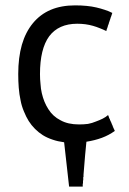

<svg xmlns="http://www.w3.org/2000/svg" viewBox="-20 -520 480 715"><path d="M382.8 -91.8Q374 -84 362.3 -78.1Q350.6 -72.3 336.9 -67.4Q323.2 -61.5 307.6 -58.6Q292 -56.6 274.4 -56.6Q253.9 -56.6 236.3 -60.5Q218.8 -64.5 205.1 -72.3Q191.4 -79.1 179.7 -89.8Q168.9 -99.6 160.2 -113.3Q151.4 -127 145.5 -141.6Q139.6 -156.2 135.7 -172.9Q131.8 -189.5 130.9 -207Q128.9 -224.6 128.9 -244.1Q128.9 -337.9 163.1 -384.8Q198.2 -431.6 267.6 -431.6Q283.2 -431.6 297.9 -429.7Q312.5 -427.7 326.2 -423.8Q339.8 -419.9 351.6 -415Q364.3 -410.2 376 -404.3Q376 -404.3 376 -405.3Q376 -405.3 376 -406.2Q376 -406.2 377 -407.2Q377 -407.2 377 -408.2Q377 -408.2 377 -409.2Q377 -410.2 377.9 -411.1Q377.9 -411.1 377.9 -412.1Q377.9 -412.1 378.9 -413.1Q378.9 -413.1 378.9 -414.1Q378.9 -414.1 378.9 -415Q378.9 -415 379.9 -416Q379.9 -416 379.9 -417Q379.9 -417 379.9 -417Q379.9 -417 379.9 -418Q379.9 -418 380.9 -418.9Q380.9 -418.9 380.9 -420.9Q380.9 -420.9 381.8 -421.9Q381.8 -421.9 381.8 -422.9Q381.8 -422.9 381.8 -422.9Q381.8 -422.9 381.8 -423.8Q381.8 -423.8 382.8 -425.8Q382.8 -425.8 382.8 -426.8Q382.8 -426.8 383.8 -427.7Q383.8 -427.7 383.8 -427.7Q383.8 -428.7 383.8 -429.7Q383.8 -429.7 384.8 -430.7Q384.8 -430.7 384.8 -430.7Q384.8 -431.6 384.8 -432.6Q384.8 -432.6 385.7 -433.6Q385.7 -433.6 385.7 -433.6Q385.7 -434.6 385.7 -435.5Q385.7 -435.5 385.7 -435.5Q385.7 -436.5 386.7 -437.5Q386.7 -437.5 386.7 -438.5Q386.7 -438.5 387.7 -439.5Q387.7 -439.5 387.7 -440.4Q387.7 -440.4 387.7 -441.4Q387.7 -441.4 387.7 -441.4Q387.7 -441.4 388.7 -443.4Q388.7 -443.4 388.7 -444.3Q388.7 -444.3 389.6 -445.3Q389.6 -445.3 389.6 -446.3Q389.6 -446.3 389.6 -447.3Q389.6 -447.3 390.6 -448.2Q390.6 -448.2 390.6 -449.2Q390.6 -449.2 390.6 -450.2Q390.6 -450.2 391.6 -451.2Q391.6 -451.2 391.6 -452.1Q391.6 -452.1 391.6 -453.1Q391.6 -453.1 391.6 -453.1Q391.6 -453.1 392.6 -455.1Q392.6 -455.1 392.6 -456.1Q392.6 -456.1 393.6 -457Q393.6 -457 393.6 -458Q393.6 -458 393.6 -459Q393.6 -459 394.5 -460Q394.5 -460 394.5 -460.9Q394.5 -460.9 394.5 -460.9Q394.5 -460.9 395.5 -462.9Q395.5 -462.9 395.5 -463.9Q395.5 -463.9 395.5 -463.9Q395.5 -464.8 396.5 -465.8Q396.5 -465.8 396.5 -466.8Q396.5 -466.8 396.5 -467.8Q396.5 -467.8 397.5 -468.8Q397.5 -468.8 397.5 -469.7Q397.5 -469.7 397.5 -470.7Q397.5 -470.7 398.4 -471.7Q385.7 -478.5 370.1 -483.4Q355.5 -488.3 338.9 -492.2Q322.3 -496.1 302.7 -498Q283.2 -500 259.8 -500Q208 -500 168.9 -483.4Q129.9 -466.8 102.5 -433.6Q75.2 -400.4 61.5 -353.5Q47.9 -305.7 47.9 -244.1Q47.9 -217.8 49.8 -193.4Q51.8 -168 56.6 -146.5Q60.5 -125 69.3 -104.5Q77.1 -85 86.9 -69.3Q96.7 -53.7 110.4 -40Q124 -26.4 139.6 -16.6Q155.3 -6.8 175.8 0Q195.3 6.8 218.8 9.8Q224.6 64.5 237.3 174.8Q250 174.8 288.1 174.8Q288.1 174.8 288.1 173.8Q288.1 173.8 288.1 172.9Q288.1 172.9 288.1 171.9Q288.1 171.9 288.1 170.9Q288.1 170.9 288.1 169.9Q288.1 169.9 288.1 168.9Q288.1 168.9 288.1 168Q288.1 168 288.1 167Q288.1 167 288.1 166Q288.1 166 288.1 165Q288.1 165 288.1 164.1Q288.1 164.1 289.1 163.1Q289.1 163.1 289.1 162.1Q289.1 162.1 289.1 161.1Q289.1 161.1 289.1 160.2Q289.1 160.2 289.1 159.2Q289.1 159.2 289.1 157.2Q289.1 157.2 289.1 156.2Q289.1 156.2 289.1 155.3Q289.1 155.3 289.1 154.3Q289.1 154.3 289.1 153.3Q289.1 153.3 289.1 152.3Q289.1 152.3 290 151.4Q290 151.4 290 150.4Q290 150.4 290 149.4Q290 149.4 290 148.4Q290 148.4 290 147.5Q290 147.5 290 146.5Q290 146.5 290 144.5Q290 144.5 290 143.6Q290 143.6 290 142.6Q290 142.6 290 141.6Q290 141.6 290 140.6Q290 140.6 290 139.6Q290 139.6 291 138.7Q291 138.7 291 137.7Q291 137.7 291 136.7Q291 136.7 291 134.8Q291 134.8 291 133.8Q291 133.8 291 132.8Q291 132.8 291 131.8Q291 131.8 291 130.9Q294.9 88.9 296.9 58.6Q299.8 27.3 301.8 7.8Q333 2.9 359.4 -6.8Q385.7 -16.6 407.2 -32.2Q407.2 -32.2 407.2 -33.2Q407.2 -33.2 407.2 -34.2Q407.2 -34.2 406.2 -35.2Q406.2 -35.2 406.2 -36.1Q406.2 -36.1 405.3 -37.1Q405.3 -37.1 405.3 -38.1Q405.3 -38.1 404.3 -39.1Q404.3 -39.1 404.3 -40Q404.3 -40 404.3 -41Q404.3 -41 403.3 -41Q403.3 -41 403.3 -42Q403.3 -42 402.3 -43Q402.3 -43 402.3 -43.9Q402.3 -43.9 401.4 -45.9Q401.4 -45.9 401.4 -46.9Q401.4 -46.9 401.4 -47.9Q401.4 -47.9 400.4 -47.9Q400.4 -47.9 400.4 -48.8Q400.4 -48.8 399.4 -50.8Q399.4 -50.8 399.4 -51.8Q399.4 -51.8 399.4 -52.7Q399.4 -52.7 398.4 -52.7Q398.4 -53.7 398.4 -54.7Q398.4 -54.7 397.5 -55.7Q397.5 -55.7 397.5 -55.7Q397.5 -56.6 396.5 -57.6Q396.5 -57.6 396.5 -58.6Q396.5 -58.6 396.5 -58.6Q396.5 -59.6 395.5 -60.5Q395.5 -60.5 395.5 -60.5Q395.5 -61.5 394.5 -62.5Q394.5 -62.5 394.5 -62.5Q394.5 -62.5 394.5 -63.5Q394.5 -64.5 393.6 -65.4Q393.6 -65.4 393.6 -66.4Q393.6 -66.4 392.6 -67.4Q392.6 -67.4 392.6 -67.4Q392.6 -67.4 391.6 -68.4Q391.6 -68.4 391.6 -69.3Q391.6 -69.3 391.6 -70.3Q391.6 -70.3 390.6 -71.3Q390.6 -72.3 389.6 -73.2Q389.6 -73.2 389.6 -74.2Q389.6 -74.2 389.6 -75.2Q389.6 -75.2 388.7 -76.2Q388.7 -76.2 388.7 -77.1Q388.7 -77.1 387.7 -77.1Q387.7 -77.1 387.7 -78.1Q387.7 -78.1 387.7 -79.1Q387.7 -79.1 386.7 -80.1Q386.7 -80.1 386.7 -81.1Q386.7 -81.1 385.7 -82Q385.7 -82 385.7 -83Q385.7 -83 385.7 -84Q385.7 -84 384.8 -85Q384.8 -85 384.8 -86.9Q384.8 -86.9 383.8 -87.9Q383.8 -87.9 383.8 -88.9Q383.8 -88.9 382.8 -89.8Q382.8 -90.8 382.8 -91.8Z"/></svg>

Font: Aptus Gothic JP
Style: Medium
Weight: 400
Designer: Fuminori Ogawa / Motoya
Version: Version 1